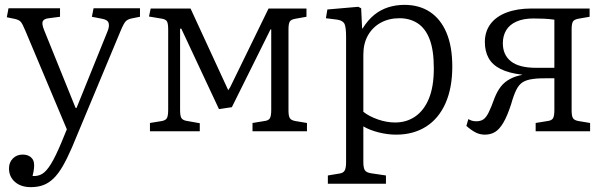

<svg xmlns="http://www.w3.org/2000/svg" viewBox="-20 -540 2494 790"><path d="M107 230Q66 230 41.5 208.5Q17 187 17 153Q17 128 33 112Q49 96 73 96Q94 96 106.5 106.5Q119 117 120 133Q121 139 120 151.5Q119 164 114 184Q136 186 153.5 175.5Q171 165 189.5 135Q208 105 232 48L255 -8L85 -412Q73 -441 66 -449.5Q59 -458 42 -462L8 -469L15 -506H227V-471L181 -465Q161 -463 156 -452.5Q151 -442 162 -415L291 -96H295L422 -410Q431 -431 427 -445Q423 -459 399 -463L358 -471L365 -506H556V-471L521 -464Q506 -461 497.5 -452.5Q489 -444 475 -410L276 67Q256 113 238 144Q220 175 200.5 194Q181 213 158.5 221.5Q136 230 107 230Z M597 0V-34L646 -42Q662 -45 667 -54.5Q672 -64 672 -90V-418Q672 -442 667.5 -451Q663 -460 647 -463L593 -472L600 -505H764L919 -169L927 -181L1085 -505H1241V-471L1196 -463Q1178 -460 1172.5 -451.5Q1167 -443 1167 -419V-85Q1167 -63 1172.5 -54Q1178 -45 1195 -42L1243 -34V0H1019V-34L1068 -42Q1085 -44 1090.5 -53.5Q1096 -63 1096 -87V-419H1093L934 -99L881 -91L726 -422H721V-87Q721 -64 726 -55Q731 -46 746 -43L802 -33V0Z M1329 216V182L1377 174Q1392 172 1398 162Q1404 152 1404 127V-388Q1404 -426 1398 -440.5Q1392 -455 1369 -459L1321 -465L1327 -501L1454 -512L1466 -506L1470 -423H1472Q1494 -458 1520 -479Q1546 -500 1577.5 -510Q1609 -520 1644 -520Q1705 -520 1749 -491Q1793 -462 1817 -405.5Q1841 -349 1841 -266Q1841 -178 1813 -115Q1785 -52 1733 -19Q1681 14 1610 14Q1574 14 1537 4.5Q1500 -5 1475 -20V126Q1475 150 1481 160Q1487 170 1507 173L1568 182V216ZM1606 -36Q1653 -36 1689 -61Q1725 -86 1745 -135Q1765 -184 1765 -259Q1765 -334 1747.5 -379Q1730 -424 1698 -444.5Q1666 -465 1624 -465Q1580 -465 1546.5 -446.5Q1513 -428 1494 -394.5Q1475 -361 1475 -315V-80Q1499 -61 1535 -48.5Q1571 -36 1606 -36Z M1975 14Q1954 14 1936 4.5Q1918 -5 1899 -22L1907 -50Q1914 -46 1921.5 -43.5Q1929 -41 1940 -41Q1957 -41 1968.5 -48.5Q1980 -56 1990.5 -77Q2001 -98 2015 -137Q2026 -165 2041 -184Q2056 -203 2078.5 -215Q2101 -227 2129 -232L2127 -233Q2074 -239 2040 -256Q2006 -273 1990.5 -301Q1975 -329 1975 -367Q1975 -410 1998 -441Q2021 -472 2064.5 -488.5Q2108 -505 2167 -505H2406V-471L2360 -463Q2343 -460 2337.5 -451.5Q2332 -443 2332 -419V-85Q2332 -63 2337.5 -54Q2343 -45 2360 -42L2408 -34V0H2184V-34L2233 -42Q2250 -44 2255.5 -53.5Q2261 -63 2261 -87V-218Q2249 -218 2233.5 -218Q2218 -218 2201.5 -217.5Q2185 -217 2173 -215Q2148 -212 2132 -202.5Q2116 -193 2105 -171.5Q2094 -150 2083 -111Q2067 -62 2051 -35Q2035 -8 2017 3Q1999 14 1975 14ZM2186 -261H2261V-459Q2240 -462 2219.5 -463Q2199 -464 2175 -464Q2134 -464 2105.5 -451.5Q2077 -439 2063 -416Q2049 -393 2049 -362Q2049 -314 2082.5 -287.5Q2116 -261 2186 -261Z"/></svg>

Font: Literata 18pt Light
Style: Regular
Weight: 300
Designer: Latin by Veronika Burian and Jose Scaglione. Greek by Irene Vlachou. Cyrillic by Vera Evstafieva.
Foundry: TypeTogether
Version: Version 3.103;gftools[0.9.29]